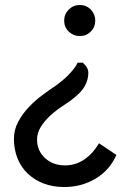

<svg xmlns="http://www.w3.org/2000/svg" viewBox="-20 -552 522 772"><path d="M313 -300Q325 -289 330.5 -278.5Q336 -268 335 -254Q332 -206 292 -171Q271 -151 240.5 -131.5Q210 -112 184 -89Q158 -65 143.5 -41Q129 -17 129 9Q129 54 161 83.5Q193 113 241 113Q285 113 320 88.5Q355 64 378 24L448 71Q422 131 365.5 165.5Q309 200 238 200Q193 200 156 186Q119 172 92 146.5Q65 121 50.5 85Q36 49 36 6Q36 -30 53 -62Q70 -94 95.5 -121Q121 -148 151.5 -170.5Q182 -193 209 -211Q218 -218 231 -228.5Q244 -239 256 -251.5Q268 -264 278 -277Q288 -290 292 -300ZM363 -469Q363 -443 345 -425Q327 -407 301 -407Q275 -407 256.5 -425Q238 -443 238 -469Q238 -495 256.5 -513.5Q275 -532 301 -532Q327 -532 345 -513.5Q363 -495 363 -469Z"/></svg>

Font: Rising Sun Medium
Style: Regular
Weight: 500
Designer: Matt McInerney, Pablo Impallari, Rodrigo Fuenzalida (Raleway font), Stephen Hutchings (Greek), Cristiano Sobral (main ch
Foundry: The Rising Sun Project Authors
Version: Version 4.327; ttfautohint (v1.8.4.7-5d5b-dirty)